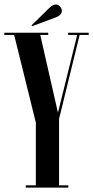

<svg xmlns="http://www.w3.org/2000/svg" viewBox="-22 -848 422 868"><path d="M94.5 0V-10H140V-294L42 -690H-2.5V-700H196V-690H160L240 -338.5L327 -690H286V-700H379V-690H338L245 -310.5V-10H287V0ZM123 -729.5 120.5 -733.5 203.5 -814.5Q217.5 -827.5 231 -827.5Q245.5 -827.5 254 -812Q257.5 -806 257.5 -799.5Q257.5 -779 229 -769Z"/></svg>

Font: Imbue 100pt SemiBold
Style: Regular
Weight: 600
Designer: Tyler Finck
Foundry: Etcetera Type Company
Version: Version 1.102; ttfautohint (v1.8.3)